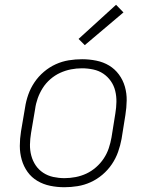

<svg xmlns="http://www.w3.org/2000/svg" viewBox="-20 -776 640 804"><path d="M250 8Q250 8 250 8Q250 8 250 8H249Q219 8 190 2Q161 -4 136.5 -18.5Q112 -33 95.5 -56Q79 -79 71 -107Q63 -135 63 -165Q63 -195 68 -226L85 -326Q89 -353 98.5 -380Q108 -407 124.5 -431.5Q141 -456 164 -475.5Q187 -495 213.5 -507Q240 -519 268 -523.5Q296 -528 324 -528Q324 -528 324 -528Q324 -528 324 -528Q354 -528 383.5 -522Q413 -516 437 -501.5Q461 -487 478 -464Q495 -441 503 -413Q511 -385 510.5 -355Q510 -325 505 -294L489 -194Q484 -167 474.5 -140Q465 -113 448.5 -88.5Q432 -64 409 -44.5Q386 -25 359.5 -13Q333 -1 305 3.5Q277 8 250 8ZM250 -30Q273 -30 296.5 -34.5Q320 -39 341.5 -49Q363 -59 382 -75.5Q401 -92 414.5 -112.5Q428 -133 435.5 -155.5Q443 -178 447 -201L463 -301Q467 -325 467.5 -349Q468 -373 462.5 -395.5Q457 -418 444 -436.5Q431 -455 412.5 -467.5Q394 -480 370.5 -485Q347 -490 323 -490Q300 -490 277 -485.5Q254 -481 232 -471Q210 -461 191 -444.5Q172 -428 159 -407.5Q146 -387 138 -364.5Q130 -342 127 -319L110 -219Q106 -195 105.5 -171Q105 -147 111 -124.5Q117 -102 129.5 -83.5Q142 -65 161 -52.5Q180 -40 203 -35Q226 -30 250 -30ZM335 -587 309 -613 466 -756 497 -724Z"/></svg>

Font: Iosevka SS04 XLt Ex Obl
Style: Regular
Weight: 200
Width: 7
Italic angle: -9°
Monospace: yes
Designer: Belleve Invis
Foundry: Belleve Invis
Version: Version 19.0.0; ttfautohint (v1.8.4)